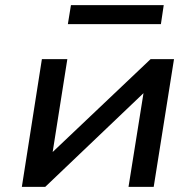

<svg xmlns="http://www.w3.org/2000/svg" viewBox="-20 -727 762 747"><path d="M65 0 143 -497H242L184 -130H179L566 -497H657L578 0H480L539 -369H543L156 0ZM244 -633 256 -707H617L606 -633Z"/></svg>

Font: Nunito Sans 7pt SemiExpanded Medium
Style: Italic
Weight: 500
Width: 6
Italic angle: -9°
Designer: Vernon Adams
Foundry: Vernon Adams
Version: Version 3.101;gftools[0.9.27]